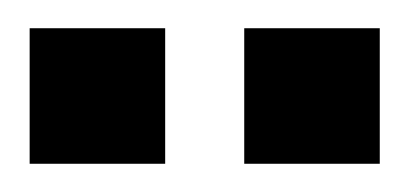

<svg xmlns="http://www.w3.org/2000/svg" viewBox="-20 -853 290 136"><path d="M97 -833V-737H1V-833ZM249 -833V-737H153V-833Z"/></svg>

Font: BebasNeueW01-Regular
Style: Regular
Weight: 400
Designer: Ryoichi Tsunekawa
Foundry: Ryoichi Tsunekawa
Version: Version 1.30